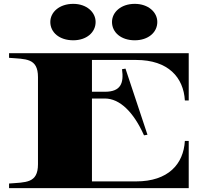

<svg xmlns="http://www.w3.org/2000/svg" viewBox="-20 -976 1077 996"><path d="M686 -665C853 -665 932 -574 939 -455H959V-700H27V-676C113 -669 177 -676 177 -576V-124C177 -24 113 -31 27 -24V0H959V-245H939C932 -125 853 -35 686 -35H457V-465H524C601 -465 673 -395 727 -274L745 -277L631 -620L613 -617C623 -545 607 -500 524 -500H457V-665ZM360 -767C429 -767 476 -808 476 -862C476 -913 429 -956 360 -956C288 -956 241 -913 241 -862C241 -808 288 -767 360 -767ZM679 -767C749 -767 796 -808 796 -862C796 -913 749 -956 679 -956C608 -956 561 -913 561 -862C561 -808 608 -767 679 -767Z"/></svg>

Font: Sprat Extended Black
Style: Regular
Weight: 900
Width: 9
Designer: Ethan Nakache
Foundry: Collletttivo
Version: Version 2.000;Glyphs 3.2 (3217)